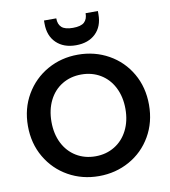

<svg xmlns="http://www.w3.org/2000/svg" viewBox="-99 -1020 985 1112"><g transform="rotate(-10 393.5 -464.5)"><path d="M37.4 -350Q37.4 -452.5 85.1 -534Q132.9 -615.5 214.1 -661.3Q295.4 -707 393.4 -707Q492.4 -707 574 -661.3Q655.5 -615.5 702.5 -534.3Q749.5 -453 749.5 -350Q749.5 -247 702.2 -165.5Q655 -84 573.4 -38.5Q491.9 7 393.4 7Q295.4 7 214.1 -38.5Q132.9 -84 85.1 -165.5Q37.4 -247 37.4 -350ZM610.9 -350Q610.9 -420.8 583.2 -475.7Q555.6 -530.6 505.9 -560.6Q456.3 -590.5 393.4 -590.5Q330 -590.5 280.4 -560.6Q230.8 -530.6 203.3 -475.7Q175.9 -420.8 175.9 -350Q175.9 -279.2 203.3 -224.5Q230.8 -169.9 280.4 -139.7Q330 -109.5 393.4 -109.5Q456.3 -109.5 505.9 -139.7Q555.6 -169.9 583.2 -224.5Q610.9 -279.2 610.9 -350ZM235.2 -917.3V-935.8H307.4Q307.4 -900.8 327.2 -882.8Q346.9 -864.8 393.4 -864.8Q440.4 -864.8 460.2 -882.8Q479.9 -900.8 479.9 -935.8H552.1V-916.8Q552.1 -845.1 509.3 -803.8Q466.5 -762.5 393.4 -762.5Q321.4 -762.5 278.3 -804Q235.2 -845.6 235.2 -917.3Z"/></g></svg>

Font: AF Albert Sans Medium
Style: Regular
Weight: 500
Designer: Andreas Rasmussen
Foundry: a.Foundry
Version: Version 1.300;Glyphs 3.2 (3231)